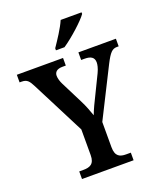

<svg xmlns="http://www.w3.org/2000/svg" viewBox="-167 -1036 958 1140"><g transform="rotate(-20 312.0 -465.5)"><path d="M267 -784V-771H321C378 -809 463 -886 487 -921V-931H355C336 -886 295 -825 267 -784ZM151 0H477V-48H447C410 -48 380 -58 380 -118V-277L537 -589C568 -649 584 -666 614 -666H625V-714H388V-666H410C449 -666 470 -653 470 -621C470 -608 466 -586 453 -559L398 -446C377 -404 357 -363 346 -332C335 -363 323 -397 303 -436L234 -573C226 -589 219 -610 219 -627C219 -650 234 -666 270 -666H291V-714H-1V-666H11C46 -666 57 -652 77 -613L248 -278V-116C248 -58 217 -48 176 -48H151Z"/></g></svg>

Font: Noto Serif Khmer SemiCondensed SemiBold
Style: Regular
Weight: 600
Width: 4
Designer: Danh Hong and the Monotype Design Team
Foundry: Monotype Imaging Inc.
Version: Version 2.004